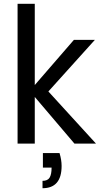

<svg xmlns="http://www.w3.org/2000/svg" viewBox="-20 -760 535 1016"><path d="M488 0H374L164 -247V0H73V-740H164V-310L371 -549H482L236 -276ZM205 236V197Q232 197 242.5 180Q253 163 253 127H207V50H295Q306 86 306 118Q306 236 205 236Z"/></svg>

Font: Ulagadi Sans
Style: Regular
Weight: 400
Designer: Ninad Kale (Devanagari), Jonny Pinhorn (Latin)
Foundry: Indian Type Foundry
Version: Version 3.01;March 29, 2020;FontCreator 12.0.0.2522 64-bit; 